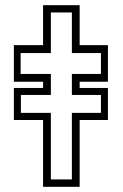

<svg xmlns="http://www.w3.org/2000/svg" viewBox="-20 -720 474 740"><path d="M146 0V-257.5H33.5V-381H146V-405H33.5V-546H146V-700H287V-546H396V-405H287V-381H396V-257.5H287V0ZM176 -28.5H257V-285H369V-354H257V-435H369V-515.5H257V-672H176V-515.5H59.5V-435H176V-354H60.5V-285H176Z"/></svg>

Font: Tourney Condensed Light
Style: Regular
Weight: 300
Width: 3
Designer: Tyler Finck
Foundry: Etcetera Type Co
Version: Version 1.010; ttfautohint (v1.8.3)